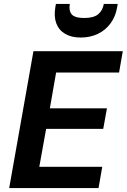

<svg xmlns="http://www.w3.org/2000/svg" viewBox="-20 -962 648 982"><path d="M27 0 151 -700H608L589 -591H267L235 -408H527L508 -303H216L181 -109H503L484 0ZM393 -770Q345 -770 313 -789Q281 -808 268 -842.5Q255 -877 263 -925L266 -942H337Q331 -908 346.5 -889Q362 -870 411 -870Q459 -870 482 -889Q505 -908 511 -942H582L579 -924Q571 -877 545 -842Q519 -807 480 -788.5Q441 -770 393 -770Z"/></svg>

Font: DM Sans 10pt
Style: Bold Italic
Weight: 700
Italic angle: -10°
Version: Version 4.004;gftools[0.9.30]